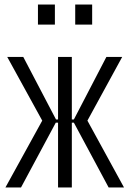

<svg xmlns="http://www.w3.org/2000/svg" viewBox="-20 -830 573 850"><path d="M4 0 167 -296 12 -578H83L228 -301H237V-578H298V-301H307L451 -578H521L367 -296L529 0H461L307 -287H298V0H237V-287H227L73 0ZM313 -721V-810H388V-721ZM148 -721V-810H223V-721Z"/></svg>

Font: Oswald Light
Style: Regular
Weight: 300
Designer: Vernon Adams
Foundry: Vernon Adams
Version: Version 4.103;gftools[0.9.33.dev8+g029e19f]